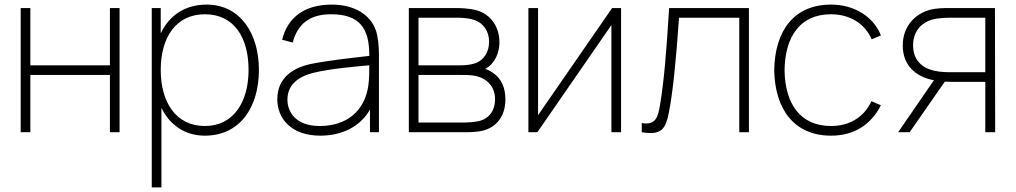

<svg xmlns="http://www.w3.org/2000/svg" viewBox="-20 -575 4418 835"><path d="M70 0H112V-249H458V0H500V-540H458V-291H112V-540H70Z M640 240H682V-106C718.5 -32 783 15 871 15C1024 15 1106 -109 1106 -271C1106 -430 1024 -555 879 -555C783.5 -555 715.5 -507 679 -429.5V-540H640ZM871 -27C744 -27 679 -132 679 -271C679 -412 745 -513 871 -513C1000 -513 1061 -409 1061 -271C1061 -132 996 -27 871 -27Z M1373 15C1468.5 15 1548 -25.5 1589 -98.5V0H1628V-338C1628 -374 1624 -415 1615 -442C1591 -511 1522 -555 1422 -555C1308 -555 1231 -502 1207 -402L1253 -390C1275 -473 1329 -513 1420 -513C1542.5 -513 1587 -453.5 1586 -332C1532 -325.5 1418 -314 1333 -297C1256 -281 1186 -238 1186 -143C1186 -59 1247 15 1373 15ZM1371 -27C1264 -27 1230 -90 1230 -142C1230 -216 1293 -246 1342 -258C1416 -276.5 1525 -285.5 1586 -291C1586 -267.5 1586 -232 1582 -204C1567 -93 1488 -27 1371 -27Z M1758 0H2000C2023 0 2056 0 2084 -8C2138 -23 2178 -68 2178 -143C2178 -191 2162 -233 2123 -259C2111 -267 2099 -273 2090 -275C2101 -281 2114 -291 2123 -303C2142 -327 2152 -358 2152 -392C2152 -456 2116 -514 2050 -531C2018 -539 1979 -540 1965 -540H1758ZM1800 -291V-498H1970C1978 -498 2014 -498 2043 -488C2084 -474 2107 -438 2107 -393C2107 -352 2087 -313 2044 -299C2026 -293 2000 -291 1985 -291ZM1800 -42V-249H1984C1999 -249 2018 -249 2034 -247C2095 -240 2133 -200 2133 -143C2133 -99 2111 -59 2061 -48C2042 -44 2014 -42 2000 -42Z M2681 -540H2642L2320 -74V-540H2278V0H2317L2639 -466V0H2681Z M2771 0C2859 15 2875 -16 2889 -86C2906 -170 2921 -321 2933 -498H3195V0H3237V-540H2890C2878 -346 2868 -225 2851 -122C2842 -66 2832 -29 2771 -40Z M3594 15C3692 15 3766 -30 3811 -117L3770 -135C3737 -64 3673 -27 3594 -27C3461 -27 3394 -123 3392 -270C3394 -414 3458 -513 3594 -513C3675 -513 3741 -473 3771 -404L3811 -421C3778 -504 3694 -555 3594 -555C3434 -555 3350 -443 3347 -270C3350 -101 3433 15 3594 15Z M3886 0H3936L4089 -220C4098.5 -219.5 4108.5 -219 4119 -219H4265V0H4308L4307 -540H4109C4085 -540 4053 -540 4023 -532C3962 -515 3906 -463 3906 -377C3906 -288 3966 -241 4037 -227C4038.5 -226.5 4040 -226.5 4041.5 -226ZM4121 -261C4100 -261 4069 -261 4040 -268C3987 -281 3951 -316 3951 -378C3951 -446 3995 -478 4031 -489C4061 -498 4102 -498 4121 -498H4265V-261Z"/></svg>

Font: Hauora ExtraLight
Style: Regular
Weight: 200
Designer: Mikhail Sharanda
Foundry: WCYS & Co.
Version: Version 1.010